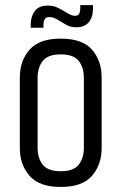

<svg xmlns="http://www.w3.org/2000/svg" viewBox="-20 -732 482 762"><path d="M58.7 -424Q58.7 -490.9 97.2 -534.8Q135.7 -578.7 221.1 -578.7Q307.2 -578.7 345.3 -534.8Q383.4 -490.9 383.4 -424V-144.7Q383.4 -78.8 345.3 -34.4Q307.2 10 221.1 10Q135.7 10 97.2 -34.4Q58.7 -78.8 58.7 -144.7ZM312.8 -422.9Q312.8 -464.4 292.3 -490.3Q271.9 -516.2 221.1 -516.2Q170.2 -516.2 149.8 -490.3Q129.3 -464.4 129.3 -422.9V-145.7Q129.3 -104.2 149.8 -78.3Q170.2 -52.4 221.1 -52.4Q271.9 -52.4 292.3 -78.3Q312.8 -104.2 312.8 -145.7ZM298.5 -711.6H349.1V-697.9Q348.9 -663.6 332.1 -643.6Q315.4 -623.7 283 -623.7Q259.8 -623.7 241.6 -634.1Q223.4 -644.5 207.6 -654.4Q191.8 -664.3 175.1 -664.3Q152.5 -664.3 152.5 -632.8V-621.9H101.9V-635Q102.1 -666.6 118.1 -688.2Q134.1 -709.8 169.6 -709.8Q193.2 -709.8 212.2 -699.9Q231.2 -690 247.2 -680Q263.2 -670 276.7 -669.2Q289.5 -669.2 294 -677.3Q298.5 -685.5 298.5 -700.5Z"/></svg>

Font: Khand Variable Light
Style: Regular
Weight: 300
Designer: Satya Rajpurohit
Foundry: Indian Type Foundry
Version: Version 3.000